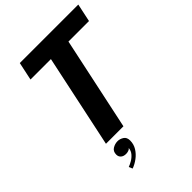

<svg xmlns="http://www.w3.org/2000/svg" viewBox="-274 -855 1200 1200"><g transform="rotate(-45 326.0 -255.5)"><path d="M626 -617.5H444.5L313 0H158.5L289.5 -617.5H109L134.5 -737.5H651.5ZM203 134Q181.5 134 168.8 123Q156 112 156 93.5Q156 65 177 52.2Q198 39.5 221.5 39.5Q241 39.5 260.5 51.5Q280 63.5 280 92.5Q280 125 263.5 151.8Q247 178.5 221 198Q195 217.5 167 227.5L156.5 203.5Q172 198 191 187Q210 176 224.2 159.2Q238.5 142.5 240.5 119.5Q236 126.5 225.2 130.2Q214.5 134 203 134Z"/></g></svg>

Font: Epilogue
Style: Bold Italic
Weight: 700
Italic angle: -12°
Designer: Tyler Finck
Foundry: Etcetera Type Co
Version: Version 2.111; ttfautohint (v1.8.3)